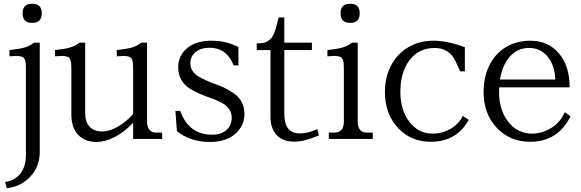

<svg xmlns="http://www.w3.org/2000/svg" viewBox="-20 -730 3053 1009"><path d="M189 68.8Q189 144 139.6 197.8Q90.3 251.5 15.1 258.8L6.8 226.1Q59.6 218.8 87.9 181.4Q116.2 144 116.2 83V-368.2Q116.2 -386.2 115.2 -397Q114.3 -407.7 110.6 -416.3Q106.9 -424.8 101.8 -428.5Q96.7 -432.1 85.7 -434.3Q74.7 -436.5 62.7 -436Q50.8 -435.5 29.8 -434.1V-466.8Q84 -472.7 110.6 -480.7Q137.2 -488.8 159.2 -505.9H189ZM99.1 -657.2V-663.1Q99.1 -685.5 111.3 -697.8Q123.5 -710 146 -710H151.9Q174.3 -710 186.8 -697.8Q199.2 -685.5 199.2 -663.1V-657.2Q199.2 -634.8 186.8 -622.3Q174.3 -609.9 151.9 -609.9H146Q123.5 -609.9 111.3 -622.3Q99.1 -634.8 99.1 -657.2Z M427.7 -138.2Q427.7 -89.4 450.7 -64.2Q473.6 -39.1 518.1 -39.1Q552.7 -39.1 596.4 -62.7Q640.1 -86.4 679.7 -130.9V-368.2Q679.7 -386.2 678.7 -397Q677.7 -407.7 674.1 -416.3Q670.4 -424.8 665.5 -428.5Q660.6 -432.1 649.7 -434.3Q638.7 -436.5 626.7 -436Q614.7 -435.5 593.8 -434.1V-466.8Q647.9 -472.7 674.6 -480.7Q701.2 -488.8 723.1 -505.9H752.9V-90.8Q752.9 -63 765.1 -48.1Q777.3 -33.2 799.8 -33.2H832V0H679.7V-85Q632.8 -34.7 581.3 -9.3Q529.8 16.1 486.8 16.1Q426.3 16.1 390.6 -21.5Q355 -59.1 355 -128.9V-368.2Q355 -386.2 354 -397Q353 -407.7 349.4 -416.3Q345.7 -424.8 340.8 -428.5Q335.9 -432.1 325 -434.3Q314 -436.5 302 -436Q290 -435.5 269 -434.1V-466.8Q323.2 -472.7 349.4 -480.7Q375.5 -488.8 397.9 -505.9H427.7Z M980.5 -397Q980.5 -374.5 992.7 -356.4Q1004.9 -338.4 1024.9 -327.1Q1044.9 -315.9 1070.3 -304.4Q1095.7 -293 1122.6 -283.9Q1149.4 -274.9 1174.8 -260.7Q1200.2 -246.6 1220.2 -230.5Q1240.2 -214.4 1252.4 -188.7Q1264.6 -163.1 1264.6 -130.9Q1264.6 -69.8 1216.6 -26.9Q1168.5 16.1 1081.5 16.1Q1030.3 16.1 985.4 0.7Q940.4 -14.6 909.7 -41L901.9 -147H926.8Q938.5 -116.7 954.6 -91.8Q1003.4 -22 1093.8 -22Q1142.6 -22 1170.2 -47.1Q1197.8 -72.3 1197.8 -111.8Q1197.8 -139.2 1182.1 -159.2Q1166.5 -179.2 1141.8 -191.7Q1117.2 -204.1 1087.2 -214.8Q1057.1 -225.6 1027.1 -238.3Q997.1 -251 972.4 -267.6Q947.8 -284.2 932.1 -312Q916.5 -339.8 916.5 -377Q916.5 -436.5 962.6 -476.3Q1008.8 -516.1 1093.8 -516.1Q1166.5 -516.1 1232.9 -482.9V-386.2H1207.5Q1197.8 -412.1 1186.5 -425.8Q1150.4 -479 1081.5 -479Q1035.2 -479 1007.8 -456.3Q980.5 -433.6 980.5 -397Z M1329.1 -502Q1349.1 -502 1363.3 -504.4Q1377.4 -506.8 1388.7 -514.6Q1399.9 -522.5 1407 -531Q1414.1 -539.6 1421.1 -557.6Q1428.2 -575.7 1432.6 -591.8Q1437 -607.9 1444.3 -638.2H1474.1V-505.9H1619.1V-466.8H1474.1V-137.2Q1474.1 -78.6 1494.9 -53.7Q1515.6 -28.8 1557.1 -28.8Q1598.6 -28.8 1647.5 -51.8L1656.2 -18.1Q1606.4 1.5 1579.8 7.8Q1553.2 14.2 1525.4 14.2Q1465.3 14.2 1433.3 -21Q1401.4 -56.2 1401.4 -116.2V-466.8H1329.1Z M1859.9 -90.8Q1859.9 -63 1872.1 -48.1Q1884.3 -33.2 1906.7 -33.2H1939V0H1708V-33.2H1739.7Q1762.2 -33.2 1774.7 -48.1Q1787.1 -63 1787.1 -90.8V-368.2Q1787.1 -386.2 1786.1 -397Q1785.2 -407.7 1781.5 -416.3Q1777.8 -424.8 1772.7 -428.5Q1767.6 -432.1 1756.6 -434.3Q1745.6 -436.5 1733.6 -436Q1721.7 -435.5 1700.7 -434.1V-466.8Q1754.9 -472.7 1781.5 -480.7Q1808.1 -488.8 1830.1 -505.9H1859.9ZM1770 -657.2V-663.1Q1770 -685.5 1782.2 -697.8Q1794.4 -710 1816.9 -710H1822.8Q1845.2 -710 1857.7 -697.8Q1870.1 -685.5 1870.1 -663.1V-657.2Q1870.1 -634.8 1857.7 -622.3Q1845.2 -609.9 1822.8 -609.9H1816.9Q1794.4 -609.9 1782.2 -622.3Q1770 -634.8 1770 -657.2Z M2397.9 -355Q2386.7 -381.8 2373 -410.2Q2338.9 -478 2265.1 -478Q2180.2 -478 2132.1 -413.6Q2084 -349.1 2084 -247.1Q2084 -152.3 2131.1 -90.1Q2178.2 -27.8 2254.9 -27.8Q2303.2 -27.8 2347.2 -52.7Q2391.1 -77.6 2412.1 -121.1L2442.9 -100.1Q2379.9 15.1 2243.2 15.1Q2139.2 15.1 2071 -58.1Q2002.9 -131.3 2002.9 -247.1Q2002.9 -324.2 2034.9 -385.5Q2066.9 -446.8 2125.2 -481.4Q2183.6 -516.1 2257.8 -516.1Q2330.1 -516.1 2422.9 -481.9V-355Z M2521.5 -247.1Q2521.5 -324.7 2551.3 -385.7Q2581.1 -446.8 2637.2 -481.4Q2693.4 -516.1 2767.6 -516.1Q2859.4 -516.1 2916.5 -450.2Q2973.6 -384.3 2973.6 -271H2603.5Q2602.5 -263.2 2602.5 -247.1Q2602.5 -152.3 2650.9 -90.1Q2699.2 -27.8 2777.3 -27.8Q2829.6 -27.8 2877.4 -57.9Q2925.3 -87.9 2947.8 -140.1L2978.5 -119.1Q2912.1 15.1 2765.6 15.1Q2660.2 15.1 2590.8 -58.1Q2521.5 -131.3 2521.5 -247.1ZM2607.4 -312H2898.4Q2895.5 -385.7 2858.2 -431.9Q2820.8 -478 2760.7 -478Q2699.2 -478 2659.7 -433.1Q2620.1 -388.2 2607.4 -312Z"/></svg>

Font: LT Superior Serif
Style: Regular
Weight: 400
Designer: Daniel Lyons
Foundry: LyonsType
Version: Version 2.120;FEAKit 1.0